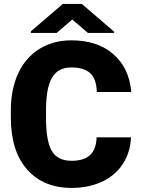

<svg xmlns="http://www.w3.org/2000/svg" viewBox="-20 -921 696 951"><path d="M628.9 -240.7Q625.5 -166.5 588.9 -109.6Q552.2 -52.7 486.1 -21.5Q419.9 9.8 335 9.8Q194.8 9.8 114.3 -81.5Q33.7 -172.9 33.7 -339.4V-374.5Q33.7 -479 70.1 -557.4Q106.4 -635.7 174.8 -678.5Q243.2 -721.2 333 -721.2Q462.4 -721.2 541 -653.1Q619.6 -585 630.4 -465.3H459.5Q457.5 -530.3 426.8 -558.6Q396 -586.9 333 -586.9Q269 -586.9 239.3 -539.1Q209.5 -491.2 208 -386.2V-335.9Q208 -222.2 236.6 -173.3Q265.1 -124.5 335 -124.5Q394 -124.5 425.3 -152.3Q456.5 -180.2 458.5 -240.7ZM545.4 -764.2V-757.8H415.5L337.9 -824.2L260.3 -757.8H133.3V-766.1L291 -901.4H385.3Z"/></svg>

Font: Roboto
Style: Regular
Weight: 900
Designer: Google
Version: Version 2.001171; 2014